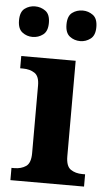

<svg xmlns="http://www.w3.org/2000/svg" viewBox="-60 -790 466 826"><g transform="rotate(5 173.0 -377.0)"><path d="M17 0V-53H29Q59 -53 79.5 -67Q100 -81 100 -124V-416Q100 -456 79.5 -469.5Q59 -483 29 -483H17V-536H252V-124Q252 -81 272.5 -67Q293 -53 323 -53H335V0ZM264 -622Q238 -622 218.5 -637Q199 -652 199 -688Q199 -725 218.5 -739.5Q238 -754 264 -754Q288 -754 308 -739.5Q328 -725 328 -688Q328 -652 308 -637Q288 -622 264 -622ZM58 -622Q33 -622 13.5 -637Q-6 -652 -6 -688Q-6 -725 13.5 -739.5Q33 -754 58 -754Q83 -754 103 -739.5Q123 -725 123 -688Q123 -652 103 -637Q83 -622 58 -622Z"/></g></svg>

Font: Noto Serif Myanmar
Style: Bold
Weight: 700
Designer: Ben Mitchell and the Monotype Design Team
Foundry: Monotype Imaging Inc.
Version: Version 2.106; ttfautohint (v1.8.4.7-5d5b)